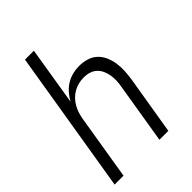

<svg xmlns="http://www.w3.org/2000/svg" viewBox="-215 -832 930 930"><g transform="rotate(-45 250.0 -367.5)"><path d="M10 0 131 -735H192L143 -435Q154 -455 170 -473.5Q186 -492 206.5 -504.5Q227 -517 249.5 -522.5Q272 -528 294 -528Q321 -528 346 -520.5Q371 -513 389 -496Q407 -479 417 -456Q427 -433 431 -407.5Q435 -382 433.5 -355.5Q432 -329 428 -302L378 0H317L368 -311Q372 -331 372.5 -350Q373 -369 370 -387Q367 -405 359.5 -421.5Q352 -438 339 -450Q326 -462 308.5 -467.5Q291 -473 271 -473Q254 -473 236.5 -469Q219 -465 202.5 -456Q186 -447 172.5 -433.5Q159 -420 149.5 -403.5Q140 -387 134.5 -370Q129 -353 126 -335L71 0Z"/></g></svg>

Font: Iosevka Term Curly Light
Style: Italic
Weight: 300
Italic angle: -9°
Designer: Belleve Invis
Foundry: Belleve Invis
Version: Version 32.3.0